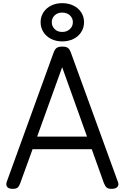

<svg xmlns="http://www.w3.org/2000/svg" viewBox="-20 -1186 792 1220"><path d="M61 14Q35 14 25.5 1.5Q16 -11 23 -31L320 -850Q328 -873 340 -881.5Q352 -890 376 -890Q400 -890 411.5 -881.5Q423 -873 431 -850L729 -31Q737 -11 726 1.5Q715 14 689 14Q667 14 657.5 5.5Q648 -3 640 -23L563 -238H187L109 -23Q102 -3 92.5 5.5Q83 14 61 14ZM216 -318H533L375 -759ZM375 -923Q336 -923 305 -938.5Q274 -954 256 -982Q238 -1010 238 -1045Q238 -1080 256 -1107.5Q274 -1135 305 -1150.5Q336 -1166 375 -1166Q415 -1166 446.5 -1150.5Q478 -1135 496 -1107.5Q514 -1080 514 -1045Q514 -1010 496 -982Q478 -954 446.5 -938.5Q415 -923 375 -923ZM375 -983Q405 -983 424 -1001Q443 -1019 443 -1045Q443 -1071 424 -1088.5Q405 -1106 375 -1106Q346 -1106 327.5 -1088.5Q309 -1071 309 -1045Q309 -1019 327.5 -1001Q346 -983 375 -983Z"/></svg>

Font: Playwrite IT Moderna
Style: Regular
Weight: 400
Designer: Veronika Burian, José Scaglione
Foundry: TypeTogether
Version: Version 1.002